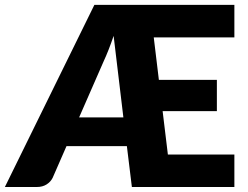

<svg xmlns="http://www.w3.org/2000/svg" viewBox="-38 -748 992 768"><path d="M339.5 -728.5H899.5V-598.5H577L597.5 -428.5H829.5V-303.5H612.5L633.5 -130H899.5V0H489.5L469.5 -163.5H228L172.5 -36.5Q164.5 -20.5 148.2 -10.2Q132 0 109.5 0H-18.5ZM278.5 -278.5H455.5L416.5 -604.5Q406.5 -575 396.5 -549.5Q386.5 -524 376.5 -502.5Z"/></svg>

Font: Lato Black
Style: Regular
Weight: 900
Designer: Lukasz Dziedzic
Foundry: tyPoland Lukasz Dziedzic
Version: Version 2.007; 2014-02-27